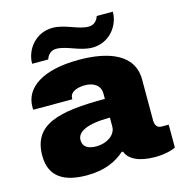

<svg xmlns="http://www.w3.org/2000/svg" viewBox="-108 -821 883 932"><g transform="rotate(-15 333.5 -355.5)"><path d="M98 -580H179C186 -603 204 -620 229 -620C283 -620 338 -580 402 -580C486 -580 542 -651 542 -723H461C454 -700 436 -683 411 -683C357 -683 302 -723 238 -723C154 -723 98 -652 98 -580ZM216 12C305 12 364 -16 407 -54H414C427 -14 478 12 558 12C607 12 646 1 662 -8V-123H626C604 -123 594 -140 594 -162V-368C594 -498 466 -540 321 -540C140 -540 45 -474 45 -377C45 -372 45 -368 46 -363H242V-367C242 -402 283 -413 318 -413C361 -413 395 -393 395 -350V-324C164 -324 30 -294 30 -136C30 -26 106 12 216 12ZM297 -112C263 -112 229 -121 229 -162C229 -201 277 -230 395 -230V-185C395 -142 348 -112 297 -112Z"/></g></svg>

Font: Archivo Black
Style: Regular
Weight: 900
Designer: Hector Gatti
Foundry: Omnibus-Type
Version: Version 2.001